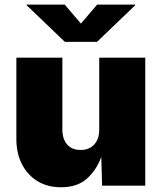

<svg xmlns="http://www.w3.org/2000/svg" viewBox="-20 -792 689 819"><path d="M240.2 6.8Q182.6 6.8 139.6 -19.5Q96.7 -45.9 73.2 -92.3Q49.8 -138.7 49.8 -198.2V-545.9H246.1V-239.3Q246.1 -198.7 266.6 -175.5Q287.1 -152.3 324.2 -152.3Q360.4 -152.3 381.8 -175.5Q403.3 -198.7 403.3 -239.3V-545.9H599.6V0H415.5L412.1 -123Q392.1 -67.4 351.1 -30.3Q310.1 6.8 240.2 6.8ZM255.9 -772.5 325.2 -691.4 394.5 -772.5H556.6V-769.5L393.6 -613.3H256.8L93.8 -769.5V-772.5Z"/></svg>

Font: Inter Black
Style: Regular
Weight: 900
Designer: Rasmus Andersson
Foundry: rsms
Version: Version 4.000;git-a52131595